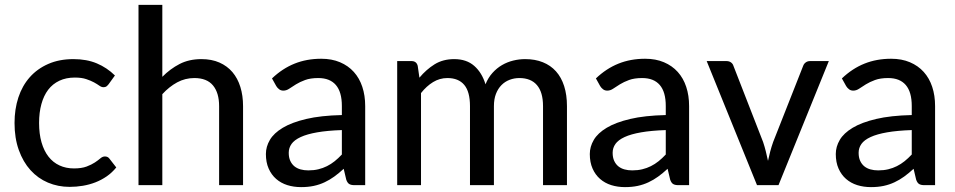

<svg xmlns="http://www.w3.org/2000/svg" viewBox="-20 -758 3910 786"><path d="M424.5 -413Q420 -407.5 415.8 -404.2Q411.5 -401 403.5 -401Q395.5 -401 386.8 -407.2Q378 -413.5 364.8 -420.8Q351.5 -428 332.8 -434.2Q314 -440.5 286.5 -440.5Q250.5 -440.5 223 -427.5Q195.5 -414.5 177.2 -390.5Q159 -366.5 149.5 -332Q140 -297.5 140 -254.5Q140 -210 150 -175.2Q160 -140.5 178.5 -116.8Q197 -93 223.5 -80.8Q250 -68.5 282.5 -68.5Q314 -68.5 334.5 -76.2Q355 -84 368.5 -93Q382 -102 391 -109.8Q400 -117.5 409.5 -117.5Q421.5 -117.5 428 -108.5L456 -72.5Q438.5 -51 416.8 -36Q395 -21 370.5 -11.5Q346 -2 319.2 2.5Q292.5 7 265 7Q217.5 7 176.2 -10.5Q135 -28 104.8 -61.5Q74.5 -95 57 -143.8Q39.5 -192.5 39.5 -254.5Q39.5 -311 55.2 -359Q71 -407 101.8 -441.8Q132.5 -476.5 177.5 -496.2Q222.5 -516 280.5 -516Q335 -516 376.5 -498.5Q418 -481 450.5 -449Z M644.5 -443.5Q676.5 -476 715.2 -496Q754 -516 804.5 -516Q846.5 -516 878.2 -502Q910 -488 931.5 -462.8Q953 -437.5 964 -402Q975 -366.5 975 -323.5V0H877V-323.5Q877 -378 852 -408.2Q827 -438.5 775.5 -438.5Q738 -438.5 705.2 -420.8Q672.5 -403 644.5 -372.5V0H547V-738H644.5Z M1379.5 -225.5Q1320 -223.5 1278.5 -216.2Q1237 -209 1211 -197Q1185 -185 1173.5 -168.8Q1162 -152.5 1162 -132.5Q1162 -113.5 1168.2 -99.8Q1174.5 -86 1185.2 -77.2Q1196 -68.5 1210.5 -64.5Q1225 -60.5 1242 -60.5Q1264.5 -60.5 1283.2 -65Q1302 -69.5 1318.5 -77.8Q1335 -86 1350 -98Q1365 -110 1379.5 -125.5ZM1093.5 -437Q1136 -477.5 1185.8 -497.5Q1235.5 -517.5 1295 -517.5Q1338.5 -517.5 1372 -503.2Q1405.5 -489 1428.5 -463.5Q1451.5 -438 1463.2 -402.5Q1475 -367 1475 -324V0H1431.5Q1417 0 1409.5 -4.8Q1402 -9.5 1397.5 -22.5L1387 -67Q1367.5 -49 1348.5 -35.2Q1329.5 -21.5 1308.8 -11.8Q1288 -2 1264.5 3Q1241 8 1212.5 8Q1182.5 8 1156.2 -0.2Q1130 -8.5 1110.5 -25.5Q1091 -42.5 1079.8 -68Q1068.5 -93.5 1068.5 -127.5Q1068.5 -157.5 1084.8 -185.2Q1101 -213 1137.8 -235Q1174.5 -257 1233.8 -271Q1293 -285 1379.5 -287V-324Q1379.5 -381.5 1355 -410Q1330.5 -438.5 1283 -438.5Q1251 -438.5 1229.2 -430.5Q1207.5 -422.5 1191.8 -412.8Q1176 -403 1164.2 -395Q1152.5 -387 1140 -387Q1130 -387 1122.8 -392.5Q1115.5 -398 1111 -405.5Z M1606 0V-508H1664.5Q1685 -508 1690 -488.5L1697 -440Q1725 -473.5 1759.2 -494.8Q1793.5 -516 1839.5 -516Q1890 -516 1921.5 -488.2Q1953 -460.5 1967.5 -413Q1978.5 -440 1996 -459.5Q2013.5 -479 2035 -491.5Q2056.5 -504 2080.8 -510Q2105 -516 2130 -516Q2170.5 -516 2202.2 -503.2Q2234 -490.5 2256 -466Q2278 -441.5 2289.5 -405.5Q2301 -369.5 2301 -323.5V0H2203V-323.5Q2203 -380.5 2178.2 -409.5Q2153.5 -438.5 2106 -438.5Q2085 -438.5 2066 -431.2Q2047 -424 2032.8 -409.5Q2018.5 -395 2010.2 -373.5Q2002 -352 2002 -323.5V0H1904V-323.5Q1904 -382.5 1880.5 -410.5Q1857 -438.5 1811.5 -438.5Q1780 -438.5 1753 -422Q1726 -405.5 1703.5 -377V0Z M2705.5 -225.5Q2646 -223.5 2604.5 -216.2Q2563 -209 2537 -197Q2511 -185 2499.5 -168.8Q2488 -152.5 2488 -132.5Q2488 -113.5 2494.2 -99.8Q2500.5 -86 2511.2 -77.2Q2522 -68.5 2536.5 -64.5Q2551 -60.5 2568 -60.5Q2590.5 -60.5 2609.2 -65Q2628 -69.5 2644.5 -77.8Q2661 -86 2676 -98Q2691 -110 2705.5 -125.5ZM2419.5 -437Q2462 -477.5 2511.8 -497.5Q2561.5 -517.5 2621 -517.5Q2664.5 -517.5 2698 -503.2Q2731.5 -489 2754.5 -463.5Q2777.5 -438 2789.2 -402.5Q2801 -367 2801 -324V0H2757.5Q2743 0 2735.5 -4.8Q2728 -9.5 2723.5 -22.5L2713 -67Q2693.5 -49 2674.5 -35.2Q2655.5 -21.5 2634.8 -11.8Q2614 -2 2590.5 3Q2567 8 2538.5 8Q2508.5 8 2482.2 -0.2Q2456 -8.5 2436.5 -25.5Q2417 -42.5 2405.8 -68Q2394.5 -93.5 2394.5 -127.5Q2394.5 -157.5 2410.8 -185.2Q2427 -213 2463.8 -235Q2500.5 -257 2559.8 -271Q2619 -285 2705.5 -287V-324Q2705.5 -381.5 2681 -410Q2656.5 -438.5 2609 -438.5Q2577 -438.5 2555.2 -430.5Q2533.5 -422.5 2517.8 -412.8Q2502 -403 2490.2 -395Q2478.5 -387 2466 -387Q2456 -387 2448.8 -392.5Q2441.5 -398 2437 -405.5Z M3373 -508 3167 0H3079L2873 -508H2953.5Q2965 -508 2972.5 -502.5Q2980 -497 2982.5 -488.5L3104 -176.5Q3110.5 -157 3115.2 -137.8Q3120 -118.5 3124 -99.5Q3128 -118.5 3133 -137.5Q3138 -156.5 3145 -176.5L3268 -488.5Q3271 -497 3278.5 -502.5Q3286 -508 3296.5 -508Z M3712.5 -225.5Q3653 -223.5 3611.5 -216.2Q3570 -209 3544 -197Q3518 -185 3506.5 -168.8Q3495 -152.5 3495 -132.5Q3495 -113.5 3501.2 -99.8Q3507.5 -86 3518.2 -77.2Q3529 -68.5 3543.5 -64.5Q3558 -60.5 3575 -60.5Q3597.5 -60.5 3616.2 -65Q3635 -69.5 3651.5 -77.8Q3668 -86 3683 -98Q3698 -110 3712.5 -125.5ZM3426.5 -437Q3469 -477.5 3518.8 -497.5Q3568.5 -517.5 3628 -517.5Q3671.5 -517.5 3705 -503.2Q3738.5 -489 3761.5 -463.5Q3784.5 -438 3796.2 -402.5Q3808 -367 3808 -324V0H3764.5Q3750 0 3742.5 -4.8Q3735 -9.5 3730.5 -22.5L3720 -67Q3700.5 -49 3681.5 -35.2Q3662.5 -21.5 3641.8 -11.8Q3621 -2 3597.5 3Q3574 8 3545.5 8Q3515.5 8 3489.2 -0.2Q3463 -8.5 3443.5 -25.5Q3424 -42.5 3412.8 -68Q3401.5 -93.5 3401.5 -127.5Q3401.5 -157.5 3417.8 -185.2Q3434 -213 3470.8 -235Q3507.5 -257 3566.8 -271Q3626 -285 3712.5 -287V-324Q3712.5 -381.5 3688 -410Q3663.5 -438.5 3616 -438.5Q3584 -438.5 3562.2 -430.5Q3540.5 -422.5 3524.8 -412.8Q3509 -403 3497.2 -395Q3485.5 -387 3473 -387Q3463 -387 3455.8 -392.5Q3448.5 -398 3444 -405.5Z"/></svg>

Font: LatoLatin Medium
Style: Regular
Weight: 500
Designer: Lukasz Dziedzic with Adam Twardoch and Botio Nikoltchev
Foundry: tyPoland Lukasz Dziedzic
Version: Version 2.015; 2015-08-06; http://www.latofonts.com/